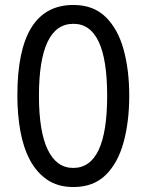

<svg xmlns="http://www.w3.org/2000/svg" viewBox="-20 -744 590 774"><path d="M501 -358Q501 -255 478.5 -171.5Q456 -88 406.5 -39Q357 10 276 10Q214 10 171 -19Q128 -48 101 -98.5Q74 -149 62 -216Q50 -283 50 -359Q50 -724 276 -724Q357 -724 406.5 -675Q456 -626 478.5 -543.5Q501 -461 501 -358ZM137 -358Q137 -214 172.5 -140.5Q208 -67 275 -67Q412 -67 412 -358Q412 -648 276 -648Q206 -648 171.5 -574.5Q137 -501 137 -358Z"/></svg>

Font: Noto Sans Bengali ExtraCondensed
Style: Regular
Weight: 400
Width: 2
Designer: Jelle Bosma - Monotype Design Team
Foundry: Monotype Imaging Inc.
Version: Version 2.003; ttfautohint (v1.8.4.7-5d5b)